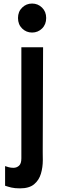

<svg xmlns="http://www.w3.org/2000/svg" viewBox="-20 -806 334 1056"><path d="M156.5 -627Q124.5 -627 101.8 -649.2Q79 -671.5 79 -707Q79 -742 101.8 -764.2Q124.5 -786.5 156.5 -786.5Q188.5 -786.5 211.2 -764.2Q234 -742 234 -707Q234 -671.5 211.2 -649.2Q188.5 -627 156.5 -627ZM90 230Q61 230 42.5 225.5Q24 221 8 215.5V107.5Q14.5 110 27.2 113.5Q40 117 54 117Q71.5 117 84.5 105.5Q97.5 94 97.5 65V-546H217L215 26Q215 38 215.2 50.2Q215.5 62.5 215.5 74.5Q215.5 114 205 149.5Q194.5 185 167.5 207.5Q140.5 230 90 230Z"/></svg>

Font: Spline Sans Medium
Style: Regular
Weight: 500
Designer: Eben Sorkin, Mirko Velimirovic
Foundry: Sorkin Type
Version: Version 1.000; ttfautohint (v1.8.3)